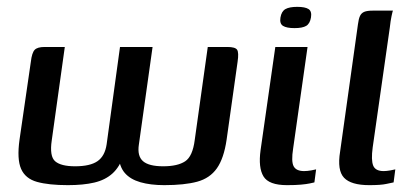

<svg xmlns="http://www.w3.org/2000/svg" viewBox="-20 -536 1204 560"><path d="M178 4Q122 4 88 -5.5Q54 -15 41.5 -43.5Q29 -72 37 -129L70 -356Q73 -382 81 -390.5Q89 -399 110 -399H169L131 -127Q124 -80 141 -65.5Q158 -51 199 -51Q243 -51 264.5 -66Q286 -81 291 -115L330 -399H425L385 -114Q380 -81 397 -66Q414 -51 456 -51Q498 -51 520 -65.5Q542 -80 548 -128L586 -399H643Q666 -399 671.5 -391Q677 -383 673 -356L641 -129Q633 -74 612.5 -45Q592 -16 555 -6Q518 4 459 4Q419 4 389.5 -4.5Q360 -13 344 -31.5Q328 -50 326 -82H340Q329 -49 308 -30Q287 -11 255 -3.5Q223 4 178 4Z M817 4Q764 4 748.5 -21.5Q733 -47 740 -98L783 -399H877L835 -103Q829 -65 836.5 -51Q844 -37 867 -37Q876 -37 887.5 -39Q899 -41 902 -42L897 -4Q893 -3 883.5 -1Q874 1 858 2.5Q842 4 817 4ZM839 -454Q816 -454 805.5 -460.5Q795 -467 798 -485Q801 -503 812.5 -509.5Q824 -516 847 -516Q870 -516 880 -509.5Q890 -503 887 -485Q884 -467 873 -460.5Q862 -454 839 -454Z M1057 4Q1004 4 983.5 -17.5Q963 -39 972 -94L1024 -465Q1026 -481 1030 -489.5Q1034 -498 1042.5 -501.5Q1051 -505 1067 -505H1126Q1125 -503 1122 -489Q1119 -475 1117 -456L1067 -106Q1062 -69 1068.5 -53Q1075 -37 1099 -37Q1107 -37 1118.5 -39Q1130 -41 1133 -42L1128 -4Q1122 -3 1106.5 0.5Q1091 4 1057 4Z"/></svg>

Font: Genos Thin Medium
Style: Italic
Weight: 500
Italic angle: -8°
Version: Version 1.010